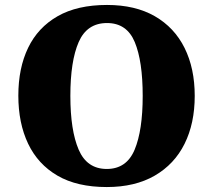

<svg xmlns="http://www.w3.org/2000/svg" viewBox="-20 -745 860 775"><path d="M411 10Q291 10 212 -36Q133 -82 93.5 -165Q54 -248 54 -359Q54 -470 93.5 -552Q133 -634 212.5 -679.5Q292 -725 412 -725Q526 -725 605 -679.5Q684 -634 725 -551.5Q766 -469 766 -358Q766 -247 725 -164.5Q684 -82 604.5 -36Q525 10 411 10ZM411 -63Q491 -63 523.5 -141Q556 -219 556 -358Q556 -498 524 -575Q492 -652 412 -652Q331 -652 297.5 -575Q264 -498 264 -358Q264 -219 297.5 -141Q331 -63 411 -63Z"/></svg>

Font: Noto Serif Tamil Black
Style: Italic
Weight: 900
Italic angle: -12°
Designer: Indian Type Foundry, Tom Grace, and the Monotype Design Team
Foundry: Monotype Imaging Inc.
Version: Version 2.003; ttfautohint (v1.8.4.7-5d5b)